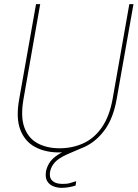

<svg xmlns="http://www.w3.org/2000/svg" viewBox="-20 -720 661 922"><path d="M263 12Q197 12 148 -14.5Q99 -41 77.5 -97Q56 -153 72 -243L153 -700H173L93 -245Q78 -160 97 -108Q116 -56 160.5 -32Q205 -8 266 -8Q328 -8 380.5 -32Q433 -56 469.5 -109Q506 -162 521 -246L601 -700H621L540 -243Q524 -153 483.5 -97Q443 -41 386 -14.5Q329 12 263 12ZM275 182Q257 182 237.5 175Q218 168 207 150.5Q196 133 201 102Q205 83 215.5 65Q226 47 247 31Q268 15 301 1L366 -26L375 -10L305 20Q262 39 244 59Q226 79 221 102Q215 130 229.5 146Q244 162 275 163Q298 164 315 159.5Q332 155 346 150L343 171Q328 176 310.5 179Q293 182 275 182Z"/></svg>

Font: DM Sans 20pt Thin
Style: Italic
Weight: 250
Italic angle: -10°
Version: Version 4.004;gftools[0.9.30]